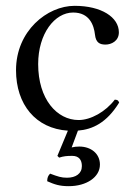

<svg xmlns="http://www.w3.org/2000/svg" viewBox="-20 -439 459 659"><path d="M228 96C251 96 261 110 261 131C261 157 240 171 210 171C190 171 179 167 152 157C145 164 142 171 142 183C167 194 184 200 216 200C277 200 323 169 323 126C323 88 292 64 252 64C243 64 234 65 226 67L247.5 9.3C297.9 5.2 346.2 -17.5 389 -87C385 -96 383 -96 374 -97C342 -55 291 -27 250 -27C175 -27 111 -99 111 -219C111 -324 168 -396 231 -396C287 -396 302.3 -353 306 -320C309 -293 322 -286 342 -286C362 -286 388 -298 388 -328C388 -380 328 -419 236 -419C142 -419 35 -333 35 -198C35 -80.5 102.4 2.3 213 9.5L177 96L183 102C199 97 209 96 228 96Z"/></svg>

Font: Libertinus Serif Display
Style: Regular
Weight: 400
Designer: Philipp H. Poll
Foundry: Khaled Hosny
Version: Version 6.1